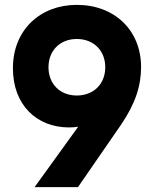

<svg xmlns="http://www.w3.org/2000/svg" viewBox="-20 -769 643 788"><path d="M122 -1H300L476 -256C536 -344 559 -417 559 -494C559 -643 452 -749 295 -749C146 -749 33 -647 33 -489C33 -337 132 -246 263 -246C276 -246 289 -247 301 -249ZM179 -493C179 -562 227 -609 295 -609C364 -609 412 -562 412 -493C412 -424 364 -377 295 -377C227 -377 179 -424 179 -493Z"/></svg>

Font: Malmofest
Style: Bold
Weight: 700
Designer: Jonny Pinhorn (Poppins), Kolossal
Version: Version 1.004;Glyphs 3.1.2 (3151)